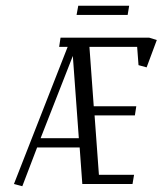

<svg xmlns="http://www.w3.org/2000/svg" viewBox="-20 -644 569 672"><path d="M28.8 0 216.8 -480H187L191.9 -512.2H502L528.8 -503.9L493.2 -408.2L464.8 -416L460 -480H293L308.1 -272H457L452.1 -240.2H311L326.2 -32.2H449.2L443.8 0H268.1L258.8 -127.9H109.9L58.1 7.8ZM122.1 -160.2H255.9L234.9 -448.2ZM248 -591.8 253.9 -624H432.1L426.8 -591.8Z"/></svg>

Font: Gawaa
Style: Italic
Weight: 400
Designer: T. Christopher White
Version: Version 1.0